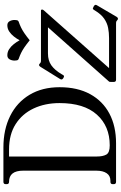

<svg xmlns="http://www.w3.org/2000/svg" viewBox="187 -887 711 1125"><g transform="rotate(-90 542.5 -324.5)"><path d="M241 -660Q346 -660 425.5 -620.5Q505 -581 549.5 -507Q594 -433 594 -331Q594 -226 553.5 -152Q513 -78 439.5 -39Q366 0 265 0H40Q26 0 26 -13V-20Q26 -33 40 -33H46Q75 -33 90 -55Q105 -77 105 -116V-544Q105 -627 40 -627Q26 -627 26 -640V-647Q26 -660 40 -660ZM188 -112Q188 -78 199 -57.5Q210 -37 253 -37Q366 -37 433.5 -112.5Q501 -188 501 -331Q501 -416 469.5 -483Q438 -550 377.5 -588.5Q317 -627 229 -627H188ZM1069 -130Q1081 -123 1074 -112L1006 4Q1002 11 995 11Q992 11 990.5 10Q989 9 983 4Q979 1 975.5 0.5Q972 0 967 0H638Q625 0 625 -13V-31Q625 -39 627 -41L945 -399H792Q750 -399 722 -379Q694 -359 671 -320L667 -313Q663 -306 660 -305Q657 -304 649 -308L646 -310Q635 -317 642 -328L714 -444Q718 -451 725 -451Q727 -451 729 -450Q731 -449 736 -444Q739 -441 743.5 -440.5Q748 -440 752 -440H1043Q1049 -440 1049 -433Q1049 -429 1045 -424L706 -41H882Q913 -41 941.5 -46.5Q970 -52 995.5 -69.5Q1021 -87 1043 -123L1046 -128Q1052 -138 1057.5 -135.5Q1063 -133 1065 -132ZM869 -565Q878 -582 891 -598.5Q904 -615 920.5 -626Q937 -637 957 -637Q973 -637 980.5 -624Q988 -611 988 -594Q988 -586 986.5 -580Q985 -574 979 -571Q959 -564 943.5 -556.5Q928 -549 911 -537.5Q894 -526 869 -506Q844 -526 827 -537.5Q810 -549 794.5 -556.5Q779 -564 759 -571Q753 -574 751.5 -580Q750 -586 750 -594Q750 -611 757.5 -624Q765 -637 781 -637Q801 -637 817.5 -626Q834 -615 847 -598.5Q860 -582 869 -565Z"/></g></svg>

Font: Young Serif Light
Style: Regular
Weight: 300
Designer: Bastien Sozeau
Foundry: NBR — Bastien Sozeau
Version: Version 5.001